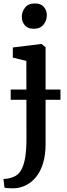

<svg xmlns="http://www.w3.org/2000/svg" viewBox="-30 -814 376 1078"><path d="M53.5 243Q45.5 243.5 33 243.2Q20.5 243 9.5 242Q-1.5 241 -5 239L-10.5 191Q-3 191 12 188.8Q27 186.5 44 180Q72.5 169.5 88.8 140.8Q105 112 111.8 68.2Q118.5 24.5 118.5 -30.5L118 -472L42 -490.5V-547.5L200.5 -567H203L226 -549V-7Q226 55 212.2 101Q198.5 147 174 177.8Q149.5 208.5 118.5 224.5Q87.5 240.5 53.5 243ZM158 -652.5Q126 -652.5 109.2 -672.2Q92.5 -692 92.5 -719Q92.5 -748.5 110.8 -771.5Q129 -794.5 166 -794.5H167Q199.5 -794.5 216.2 -775.2Q233 -756 233 -729Q233 -699.5 214.5 -676Q196 -652.5 159 -652.5ZM309.5 -311.5V-253.5H30V-311.5Z"/></svg>

Font: Merriweather 20pt Medium
Style: Regular
Weight: 500
Version: Version 2.100